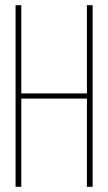

<svg xmlns="http://www.w3.org/2000/svg" viewBox="-20 -720 417 740"><path d="M315 -340H62V0H40V-700H62V-360H315V-700H337V0H315Z"/></svg>

Font: TypoPRO Bebas Neue
Style: Regular
Weight: 300
Designer: Ryoichi Tsunekawa
Foundry: Ryoichi Tsunekawa
Version: Version 001.003